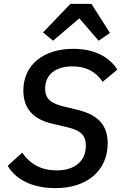

<svg xmlns="http://www.w3.org/2000/svg" viewBox="-20 -963 640 995"><path d="M267 12C436 12 538 -83 538 -220C538 -309 494 -366 385 -393L315 -410C246 -426 214 -449 214 -504C214 -575 266 -619 355 -619C427 -619 477 -591 512 -539L588 -602C549 -665 473 -710 360 -710C204 -710 101 -626 101 -494C101 -405 147 -345 255 -321L327 -304C399 -288 425 -261 425 -208C425 -129 369 -80 273 -80C196 -80 137 -111 95 -172L20 -104C61 -33 147 12 267 12ZM345 -943 203 -795 255 -752 391 -868 491 -752 550 -792 454 -943Z"/></svg>

Font: IBM Mono Medium
Style: Italic
Weight: 500
Italic angle: -9°
Monospace: yes
Designer: Mike Abbink, Paul van der Laan, Pieter van Rosmalen
Foundry: Bold Monday
Version: Version 2.3